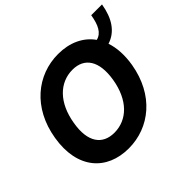

<svg xmlns="http://www.w3.org/2000/svg" viewBox="-172 -990 1228 1228"><g transform="rotate(-45 441.5 -376.5)"><path d="M882.8 -762.8H785.2C772.7 -686.8 748.9 -638.1 698.9 -626.1C648.1 -698.2 563.6 -737.2 459.9 -737.2C270.2 -737.2 105.1 -605.1 66.8 -371.8C26.6 -130.3 154.8 9.9 353 9.9C541.5 9.9 705.6 -120.4 745 -353.7C757.8 -431.8 753.2 -499.6 734.4 -555.4C817.1 -581.7 864.7 -654.1 882.8 -762.8ZM219.5 -353.7C245 -511.4 337 -601.2 453.8 -601.2C561.1 -601.2 616.5 -521.3 592 -371.8C566.1 -214.1 474.8 -126.1 358.7 -126.1C252.1 -126.1 193.5 -203.5 219.5 -353.7Z"/></g></svg>

Font: Margiela Sans
Style: Bold Italic
Weight: 700
Italic angle: -9.39999°
Designer: Stefan Endress, Andreas Faust
Version: Version 1.100;FEAKit 1.0